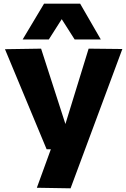

<svg xmlns="http://www.w3.org/2000/svg" viewBox="-20 -810 684 1042"><path d="M180 209 256 0H233L7 -543L203 -546L335 -137L461 -546L644 -544L363 212ZM103 -596 219 -790H415L527 -596H385L315 -706L245 -596Z"/></svg>

Font: Georama SemiExpanded
Style: Bold
Weight: 700
Width: 6
Designer: Jean-Baptiste Levee
Foundry: Production Type
Version: Version 1.001